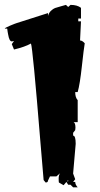

<svg xmlns="http://www.w3.org/2000/svg" viewBox="-27 -760 414 798"><path d="M287.6 -162.1 276.9 -38.6 285.6 -15.1 276.9 -3.9H285.6Q285.6 7.3 295.9 18.6H276.9L266.1 7.8H256.3L249 -3.9L237.3 9.8L217.8 -1.5Q216.8 -4.9 216.8 -18.3Q216.8 -31.7 222.7 -40L207.5 -26.9H180.7L172.4 -9.3Q172.4 -1.5 162.6 -1.5L154.3 -11.7Q152.8 -23.4 141.1 -168Q108.9 -563.5 101.6 -579.1Q76.2 -564.9 31.2 -554.2L22 -576.7L31.2 -589.4L22 -587.9Q11.7 -587.9 6.8 -616.7Q5.9 -622.6 4.9 -627Q2.9 -639.2 2.9 -641.1H-7.3Q-7.3 -644 14.2 -653.1Q35.6 -662.1 42.5 -664.1L172.4 -705.6V-693.8Q175.8 -706.5 184.8 -715.1Q193.8 -723.6 201.7 -726.6Q209.5 -729.5 225.3 -733.6Q241.2 -737.8 247.1 -739.7L256.3 -731L266.1 -739.7Q293.9 -739.7 309.6 -727.5V-683.1H298.3V-671.4H309.6L305.7 -591.8Q314.9 -591.8 325.2 -580.1Q321.3 -558.1 313.2 -484.1Q305.2 -410.2 295.9 -377.4H285.6Q285.6 -354.5 295.9 -343.8V-252.4H278.8Q286.6 -249 286.6 -229L285.6 -219.2L276.9 -208V-196.3Q287.6 -196.3 287.6 -162.1ZM252 -6.8 256.3 -6.3V-11.7Z"/></svg>

Font: Butcherman
Style: Regular
Weight: 400
Version: Version 001.004